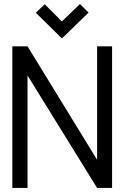

<svg xmlns="http://www.w3.org/2000/svg" viewBox="-20 -929 617 949"><path d="M418 -867 375 -909 286 -823 201 -908 157 -866 286 -739ZM534 -700H460V-139L116 -700H41V0H116V-556L460 0H534Z"/></svg>

Font: Advent Pro Medium
Style: Regular
Weight: 500
Designer: VivaRado, Andreas Kalpakidis
Foundry: VivaRado, Andreas Kalpakidis
Version: Version 3.000